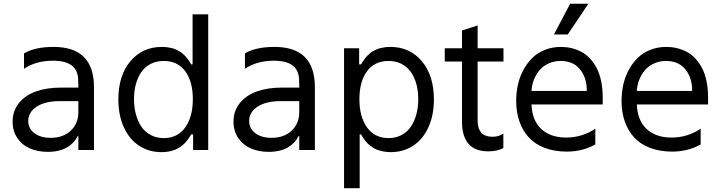

<svg xmlns="http://www.w3.org/2000/svg" viewBox="-20 -804 3862 1029"><path d="M236.5 9.9Q182.5 9.9 140.3 -8.5Q98 -27 72.8 -64.3Q47.6 -101.6 47.6 -152Q47.6 -210.2 81.9 -252.1Q116.1 -294 173.7 -314.3Q231.2 -334.5 305.4 -334.5H399.9V-347.3Q399.9 -386.7 395.6 -403.8Q378.6 -474.1 278.8 -478.3Q272 -478.7 264.9 -478.7Q172.6 -478.7 108.7 -435.4V-517.8Q166.9 -552.6 267 -552.6Q483.7 -552.6 483.7 -336.6V0H399.9V-73.9H395.6Q387.8 -57.2 375 -43Q362.2 -28.8 343.2 -16.5Q324.2 -4.3 296.9 2.8Q269.5 9.9 236.5 9.9ZM251.4 -65.3Q317.8 -65.3 358.8 -103.5Q399.9 -141.7 399.9 -203.1V-262.1H301.1Q221.2 -262.1 176.3 -232.2Q131.4 -202.4 131.4 -155.5Q131.4 -115.1 164.4 -90.2Q197.4 -65.3 251.4 -65.3Z M845.9 11.4Q778.1 11.4 725.7 -22.9Q673.3 -57.2 643.8 -121.6Q614.3 -186.1 614.3 -271.3Q614.3 -399.1 678.8 -475.9Q743.3 -552.6 847.3 -552.6Q862.9 -552.6 877.3 -550.6Q891.7 -548.7 902.9 -545.8Q914.1 -543 925.1 -537.5Q936.1 -532 943.5 -527.9Q951 -523.8 959.3 -516.2Q967.7 -508.5 972.1 -504.3Q976.6 -500 983 -491.5Q989.3 -483 991.7 -479.6Q994 -476.2 999.1 -468Q1004.3 -459.9 1005 -458.8H1012.1V-727.3H1095.9V0H1014.9V-83.8H1005Q985.8 -52.9 972.7 -39.1Q925.4 11.4 845.9 11.4ZM857.2 -63.9Q931.5 -63.9 972.5 -120.9Q1013.5 -177.9 1013.5 -272.7Q1013.5 -366.5 973 -421.9Q932.5 -477.3 857.2 -477.3Q818.2 -477.3 787.6 -461.6Q757.1 -446 737.7 -418.1Q718.4 -390.3 708.3 -353.3Q698.2 -316.4 698.2 -272.7Q698.2 -228.7 708.5 -190.9Q718.8 -153.1 738.1 -124.6Q757.5 -96.2 788.2 -80.1Q818.9 -63.9 857.2 -63.9Z M1420.5 9.9Q1366.5 9.9 1324.2 -8.5Q1282 -27 1256.7 -64.3Q1231.5 -101.6 1231.5 -152Q1231.5 -210.2 1265.8 -252.1Q1300.1 -294 1357.6 -314.3Q1415.1 -334.5 1489.3 -334.5H1583.8V-347.3Q1583.8 -386.7 1579.5 -403.8Q1562.5 -474.1 1462.7 -478.3Q1456 -478.7 1448.9 -478.7Q1356.5 -478.7 1292.6 -435.4V-517.8Q1350.9 -552.6 1451 -552.6Q1667.6 -552.6 1667.6 -336.6V0H1583.8V-73.9H1579.5Q1571.7 -57.2 1558.9 -43Q1546.2 -28.8 1527.2 -16.5Q1508.2 -4.3 1480.8 2.8Q1453.5 9.9 1420.5 9.9ZM1435.4 -65.3Q1501.8 -65.3 1542.8 -103.5Q1583.8 -141.7 1583.8 -203.1V-262.1H1485.1Q1405.2 -262.1 1360.3 -232.2Q1315.3 -202.4 1315.3 -155.5Q1315.3 -115.1 1348.4 -90.2Q1381.4 -65.3 1435.4 -65.3Z M1823.9 204.5V-545.5H1904.8V-458.8H1914.8Q1915.5 -459.9 1920.6 -468Q1925.8 -476.2 1928.1 -479.6Q1930.4 -483 1936.8 -491.5Q1943.2 -500 1947.6 -504.3Q1952.1 -508.5 1960.4 -516.2Q1968.7 -523.8 1976.2 -527.9Q1983.7 -532 1994.7 -537.5Q2005.7 -543 2016.9 -545.8Q2028.1 -548.7 2042.4 -550.6Q2056.8 -552.6 2072.4 -552.6Q2176.5 -552.6 2240.9 -475.9Q2305.4 -399.1 2305.4 -271.3Q2305.4 -186.1 2275.9 -121.6Q2246.4 -57.2 2194.1 -22.9Q2141.7 11.4 2073.9 11.4Q2052.9 11.4 2034.3 7.6Q2015.6 3.9 2002.3 -0.9Q1989 -5.7 1975.7 -15.1Q1962.4 -24.5 1955.3 -30.5Q1948.2 -36.6 1938.7 -48.5Q1929.3 -60.4 1926.7 -64.6Q1924 -68.9 1917.3 -79.9Q1915.5 -82.7 1914.8 -83.8H1907.7V204.5ZM1906.2 -272.7Q1906.2 -177.9 1947.3 -120.9Q1988.3 -63.9 2062.5 -63.9Q2100.9 -63.9 2131.6 -80.1Q2162.3 -96.2 2181.6 -124.6Q2201 -153.1 2211.3 -190.9Q2221.6 -228.7 2221.6 -272.7Q2221.6 -316.4 2211.5 -353.3Q2201.3 -390.3 2182 -418.1Q2162.6 -446 2132.1 -461.6Q2101.6 -477.3 2062.5 -477.3Q1987.2 -477.3 1946.7 -421.9Q1906.2 -366.5 1906.2 -272.7Z M2678.3 -474.4H2539.8V-169Q2539.8 -158.7 2540 -152.7Q2540.1 -146.7 2541.7 -134.9Q2543.3 -123.2 2546 -115.9Q2548.7 -108.7 2554.5 -99.3Q2560.4 -89.8 2568.5 -84.3Q2576.7 -78.8 2589.5 -74.9Q2602.3 -71 2618.6 -71Q2654.1 -71 2677.6 -88.1V-10.7Q2645.2 7.1 2596.6 7.1Q2456 7.1 2456 -152.7V-474.4H2363.6V-545.5H2456V-640.6L2539.8 -667.6V-545.5H2678.3Z M3133.5 -784.1 3022.7 -619.3H2948.9L3035.5 -784.1ZM3210.2 -279.8V-244.3H2828.5Q2831.7 -158.4 2881 -112.6Q2930.4 -66.8 3014.2 -66.8Q3058.9 -66.8 3099.3 -79.7Q3139.6 -92.7 3170.5 -114.3V-29.8Q3101.6 8.5 3018.5 8.5Q2951.3 8.5 2899 -11.5Q2846.6 -31.6 2813.6 -68Q2780.5 -104.4 2763.5 -153.8Q2746.4 -203.1 2746.4 -262.8Q2746.4 -308.6 2756 -351.2Q2765.6 -393.8 2785.7 -430.4Q2805.8 -467 2833.8 -494.3Q2861.9 -521.7 2901.1 -537.1Q2940.3 -552.6 2986.5 -552.6Q3015.3 -552.6 3041.9 -546.3Q3068.5 -540.1 3093.9 -527.2Q3119.3 -514.2 3140.3 -492.2Q3161.2 -470.2 3177 -440.9Q3192.8 -411.6 3201.5 -370.4Q3210.2 -329.2 3210.2 -279.8ZM2828.5 -316.8H3125Q3125 -388.1 3088.2 -432.7Q3051.5 -477.3 2985.1 -477.3Q2950.3 -477.3 2921.2 -464.3Q2892 -451.3 2872.7 -429Q2853.3 -406.6 2841.8 -377.8Q2830.3 -349.1 2828.5 -316.8Z M3774.9 -279.8V-244.3H3393.1Q3396.3 -158.4 3445.7 -112.6Q3495 -66.8 3578.8 -66.8Q3623.6 -66.8 3663.9 -79.7Q3704.2 -92.7 3735.1 -114.3V-29.8Q3666.2 8.5 3583.1 8.5Q3516 8.5 3463.6 -11.5Q3411.2 -31.6 3378.2 -68Q3345.2 -104.4 3328.1 -153.8Q3311.1 -203.1 3311.1 -262.8Q3311.1 -308.6 3320.7 -351.2Q3330.3 -393.8 3350.3 -430.4Q3370.4 -467 3398.4 -494.3Q3426.5 -521.7 3465.7 -537.1Q3505 -552.6 3551.1 -552.6Q3579.9 -552.6 3606.5 -546.3Q3633.2 -540.1 3658.6 -527.2Q3683.9 -514.2 3704.9 -492.2Q3725.9 -470.2 3741.7 -440.9Q3757.5 -411.6 3766.2 -370.4Q3774.9 -329.2 3774.9 -279.8ZM3393.1 -316.8H3689.6Q3689.6 -388.1 3652.9 -432.7Q3616.1 -477.3 3549.7 -477.3Q3514.9 -477.3 3485.8 -464.3Q3456.7 -451.3 3437.3 -429Q3418 -406.6 3406.4 -377.8Q3394.9 -349.1 3393.1 -316.8Z"/></svg>

Font: TID UI
Style: Regular
Weight: 400
Designer: The TID Project Authors
Foundry: Bakken & Bæck
Version: Version 1.001;hotconv 1.0.109;makeotfexe 2.5.65596